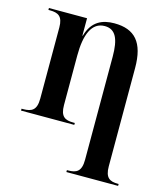

<svg xmlns="http://www.w3.org/2000/svg" viewBox="-116 -637 845 968"><g transform="rotate(15 306.5 -153.5)"><path d="M321 240H591V230H587C545 230 520 217 520 157V-356C520 -490 468 -547 361 -547C300 -547 245 -525 223 -445H221V-536H22V-526H30C73 -526 98 -513 98 -455V-84C98 -23 73 -10 28 -10H20V0H298V-10H290C247 -10 222 -23 222 -83V-342C222 -450 250 -521 318 -521C375 -521 396 -474 396 -382V156C396 217 371 230 327 230H321Z"/></g></svg>

Font: Noto Serif Display SemiCondensed SemiBold
Style: Regular
Weight: 600
Width: 4
Designer: Monotype Design Team
Foundry: Monotype Imaging Inc.
Version: Version 2.009